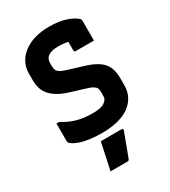

<svg xmlns="http://www.w3.org/2000/svg" viewBox="-230 -832 1061 1197"><g transform="rotate(-30 300.0 -233.5)"><path d="M322 -720Q393 -720 442.5 -703Q492 -686 515 -663Q519 -659 520 -655Q521 -651 521 -645Q521 -626 521 -601.5Q521 -577 521 -552.5Q521 -528 521 -505Q489 -505 455.5 -505Q422 -505 390 -505Q385 -505 382 -508Q379 -511 379 -516Q379 -524 379 -533Q379 -542 379 -552.5Q379 -563 379 -575.5Q379 -588 379 -604L407 -571Q384 -578 360 -581.5Q336 -585 313 -585Q289 -585 271 -581.5Q253 -578 240 -570Q227 -562 220.5 -549.5Q214 -537 214 -519V-498Q214 -480 219.5 -468Q225 -456 241.5 -447Q258 -438 291 -428L386 -399Q433 -385 464 -368Q495 -351 513 -329.5Q531 -308 538.5 -280.5Q546 -253 546 -218V-170Q546 -111 514 -68Q482 -25 422.5 -2.5Q363 20 279 20Q231 20 188.5 14Q146 8 114.5 -4Q83 -16 66 -32Q63 -35 61.5 -38.5Q60 -42 60 -52Q60 -71 60 -90Q60 -109 60 -130Q60 -151 60 -174H80Q125 -145 174 -130.5Q223 -116 290 -116Q349 -116 374 -133.5Q399 -151 399 -172V-209Q399 -223 394.5 -233Q390 -243 374.5 -252.5Q359 -262 324 -272L230 -301Q180 -316 148 -336Q116 -356 98.5 -378.5Q81 -401 74 -426.5Q67 -452 67 -479V-530Q67 -571 84.5 -605.5Q102 -640 135.5 -666Q169 -692 216 -706Q263 -720 322 -720ZM244 60Q269 60 293.5 60Q318 60 343 60Q368 60 392 60Q398 60 401.5 63.5Q405 67 403 73Q392 102 381.5 129.5Q371 157 361 184.5Q351 212 339 243Q338 247 334.5 250Q331 253 324 253Q302 253 270.5 253Q239 253 203 253Q210 220 217 187Q224 154 231 122Q238 90 244 60Z"/></g></svg>

Font: Recursive Monospace ExtraBold
Style: Regular
Weight: 800
Version: Version 1.047